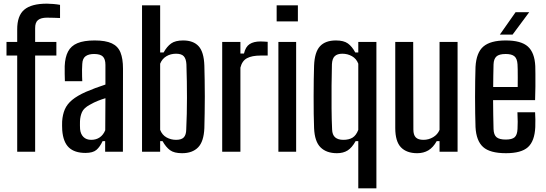

<svg xmlns="http://www.w3.org/2000/svg" viewBox="-20 -829 2982 1049"><path d="M74 0V-525.5H15.5V-600H74V-667Q73.5 -743 112.5 -776Q151.5 -809 236 -809Q252 -809 271.8 -807.2Q291.5 -805.5 308 -802.5V-730.5Q292.5 -731 274.5 -731.8Q256.5 -732.5 237 -732.5Q204 -732.5 187.8 -719.5Q171.5 -706.5 172 -674V-600H288V-525.5H172V0Z M447 6.5Q387.5 6.5 356.2 -23.2Q325 -53 320 -117.5Q319.5 -129.5 319.2 -142Q319 -154.5 319.5 -166Q322 -203 334.2 -231.5Q346.5 -260 374.2 -283Q402 -306 449 -327Q474.5 -338 501.2 -348Q528 -358 556 -367V-474.5Q556 -506 542 -520Q528 -534 494 -534Q464.5 -534 447.8 -522Q431 -510 429.5 -480Q428.5 -467.5 428.2 -448.2Q428 -429 428.5 -411.2Q429 -393.5 429.5 -385.5H334.5Q334 -403.5 333.5 -425.5Q333 -447.5 333.5 -468Q335.5 -516.5 351.8 -547.5Q368 -578.5 403.2 -593.2Q438.5 -608 497.5 -608Q557 -608 590.8 -592.2Q624.5 -576.5 638.2 -542.5Q652 -508.5 652 -454L651.5 0H554.5V-58H540.5Q526 -26.5 506.8 -10Q487.5 6.5 447 6.5ZM478.5 -65Q505.5 -65 525 -78.5Q544.5 -92 555 -117.5L556 -292.5Q536 -286.5 515 -278.2Q494 -270 470.5 -256.5Q438 -239 428 -216.5Q418 -194 417 -166Q416.5 -152.5 416.8 -143.5Q417 -134.5 417.5 -124Q420 -96.5 435.8 -80.8Q451.5 -65 478.5 -65Z M974.5 8Q931.5 8 909 -8.5Q886.5 -25 868 -58H855V0H756V-800H855V-542.5H874Q892 -575 915 -591.5Q938 -608 980.5 -608Q1036.5 -608 1065.2 -576.5Q1094 -545 1096.5 -471Q1097.5 -437 1098.2 -393Q1099 -349 1099 -301.8Q1099 -254.5 1098.2 -209.8Q1097.5 -165 1096.5 -129Q1093.5 -56 1062.5 -24Q1031.5 8 974.5 8ZM942 -65Q971.5 -65 984.2 -78.5Q997 -92 997.5 -121.5Q999.5 -164.5 1000.5 -207.5Q1001.5 -250.5 1001.5 -294.5Q1001.5 -338.5 1000.8 -384Q1000 -429.5 998.5 -477.5Q997 -507 984.5 -521.2Q972 -535.5 942 -535.5Q912 -535.5 888.8 -521.5Q865.5 -507.5 855 -481V-119.5Q866 -91.5 890 -78.2Q914 -65 942 -65Z M1194 0V-600H1293.5V-536.5H1313Q1321.5 -573.5 1343.8 -588Q1366 -602.5 1403 -602.5Q1413 -602.5 1423.2 -601.8Q1433.5 -601 1442.5 -600.5V-525.5H1404Q1356.5 -525.5 1329.5 -511Q1302.5 -496.5 1293.5 -459.5V0Z M1491.5 -712V-800H1607.5V-712ZM1501 0V-600H1598V0Z M1937.5 200V-58H1923Q1903 -22 1879.2 -7Q1855.5 8 1821 8Q1763.5 8 1731.2 -24Q1699 -56 1696 -129Q1694.5 -162.5 1694 -207.8Q1693.5 -253 1693.5 -301.8Q1693.5 -350.5 1694.2 -395Q1695 -439.5 1696 -471Q1699 -544.5 1728.2 -576.2Q1757.5 -608 1815.5 -608Q1858 -608 1880.8 -591.5Q1903.5 -575 1921 -542.5H1937.5V-600H2036.5V200ZM1855.5 -65Q1887 -65 1906.5 -77.2Q1926 -89.5 1937.5 -119.5V-481Q1927 -508.5 1903 -522Q1879 -535.5 1850.5 -535.5Q1823 -535.5 1809 -522.2Q1795 -509 1793.5 -478Q1792 -423.5 1791.5 -361.2Q1791 -299 1791.5 -237.2Q1792 -175.5 1794.5 -121.5Q1795.5 -92 1811.2 -78.5Q1827 -65 1855.5 -65Z M2259.5 8Q2201.5 8 2170.5 -24.2Q2139.5 -56.5 2139.5 -129.5V-600H2237.5L2238.5 -121.5Q2238.5 -92 2251.5 -78.5Q2264.5 -65 2293.5 -65Q2322 -65 2346.5 -79.5Q2371 -94 2381.5 -119.5V-600H2480V0H2381.5V-58H2366Q2346.5 -23 2320.2 -7.5Q2294 8 2259.5 8Z M2744.5 8Q2657 8 2619.5 -25.8Q2582 -59.5 2578 -134.5Q2577 -167.5 2576.2 -210.2Q2575.5 -253 2575.5 -298.8Q2575.5 -344.5 2576.2 -387.8Q2577 -431 2578 -464Q2582.5 -542 2621.2 -575Q2660 -608 2743 -608Q2827 -608 2864 -574.8Q2901 -541.5 2904.5 -468Q2905 -456.5 2905.2 -425.5Q2905.5 -394.5 2905.2 -355.8Q2905 -317 2903.5 -282H2674Q2674 -243.5 2674.8 -204.2Q2675.5 -165 2676.5 -124Q2677.5 -92 2693 -79.2Q2708.5 -66.5 2743 -66.5Q2777.5 -66.5 2791.8 -79.2Q2806 -92 2807.5 -124.5Q2808.5 -139.5 2808.5 -163.5Q2808.5 -187.5 2807 -215.5H2903.5Q2904.5 -201.5 2905 -176Q2905.5 -150.5 2904.5 -134.5Q2901 -58 2864.5 -25Q2828 8 2744.5 8ZM2674.5 -353.5H2808.5Q2808.5 -379 2808.8 -404.5Q2809 -430 2808.5 -449.8Q2808 -469.5 2807.5 -477.5Q2805.5 -509 2790.5 -521.5Q2775.5 -534 2743 -534Q2706.5 -534 2692 -520.2Q2677.5 -506.5 2676.5 -477.5Q2676 -447 2675.2 -415.8Q2674.5 -384.5 2674.5 -353.5ZM2711 -640 2797 -762.5H2871.5L2780.5 -640Z"/></svg>

Font: Big Shoulders Text Thin SemiBold
Style: Regular
Weight: 600
Version: Version 2.002